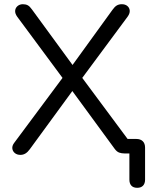

<svg xmlns="http://www.w3.org/2000/svg" viewBox="-20 -732 712 916"><path d="M634.7 164Q616.2 164 606.8 153.8Q597.3 143.5 597.3 125.1V-17.6L614.4 0H572.6Q560.5 0 549 -3.9Q537.4 -7.8 526.8 -22.3L309.2 -319.4H341L122.3 -20.2Q112.2 -6.2 101.2 0.4Q90.3 6.9 77.7 6.9Q61.2 6.9 50.7 -1.8Q40.3 -10.5 38.8 -23.6Q37.4 -36.7 47.6 -50.3L289.8 -375.9V-344.8L61.8 -652.7Q51.1 -667.8 52.3 -681.1Q53.5 -694.5 63.9 -703.2Q74.3 -711.9 89.3 -711.9Q103 -711.9 112.6 -706.7Q122.3 -701.4 132.5 -686.8L339 -404.4H313.3L516.7 -685.3Q526.9 -699.8 537.1 -705.9Q547.3 -711.9 561.4 -711.9Q577.4 -711.9 587.6 -703.4Q597.7 -695 598.9 -681.6Q600.1 -668.3 589 -652.7L360.9 -344.8V-375.9L611.1 -39L565.6 -69.1H630.2Q650.1 -69.1 661.1 -58.3Q672.1 -47.6 672.1 -27.6V125.1Q672.1 143.5 662.4 153.8Q652.7 164 634.7 164Z"/></svg>

Font: Nunito ExtraLight
Style: Regular
Weight: 200
Designer: Vernon Adams
Foundry: Vernon Adams
Version: Version 3.602